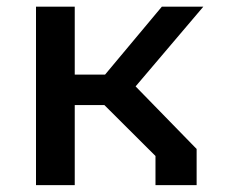

<svg xmlns="http://www.w3.org/2000/svg" viewBox="-20 -540 660 560"><path d="M433.5 0H553.5V-105.5L375.5 -288L573 -520.5H452L286.5 -322.5H198V-520.5H85V0H198V-233.5H284.5L433.5 -85Z"/></svg>

Font: Monaspace Krypton Medium
Style: Regular
Weight: 500
Designer: Riley Cran & the Lettermatic Team
Foundry: Lettermatic
Version: Version 1.101 (Monaspace Krypton)